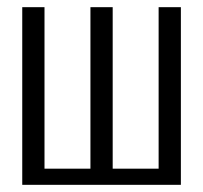

<svg xmlns="http://www.w3.org/2000/svg" viewBox="-20 -515 567 535"><path d="M42 0V-495H104V-45H232V-495H294V-45H422V-495H484V0Z"/></svg>

Font: Alumni Sans
Style: Regular
Weight: 400
Designer: Robert E. Leuschke
Foundry: Robert E. Leuschke
Version: Version 1.018